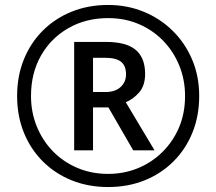

<svg xmlns="http://www.w3.org/2000/svg" viewBox="-20 -744 872 774"><path d="M416 10Q336 10 269 -17Q202 -44 152.5 -93.5Q103 -143 76 -210Q49 -277 49 -357Q49 -437 76 -504Q103 -571 152.5 -620.5Q202 -670 269 -697Q336 -724 416 -724Q492 -724 558.5 -697Q625 -670 675.5 -620.5Q726 -571 754.5 -504Q783 -437 783 -357Q783 -277 756 -210Q729 -143 679.5 -93.5Q630 -44 563 -17Q496 10 416 10ZM416 -43Q480 -43 536 -66Q592 -89 635 -131.5Q678 -174 702 -231Q726 -288 726 -357Q726 -422 703 -479Q680 -536 638.5 -579Q597 -622 540.5 -646.5Q484 -671 416 -671Q326 -671 255.5 -630.5Q185 -590 145 -519.5Q105 -449 105 -357Q105 -292 128 -235Q151 -178 192.5 -135Q234 -92 291 -67.5Q348 -43 416 -43ZM279 -138V-575H407Q489 -575 527 -543Q565 -511 565 -446Q565 -399 541 -371.5Q517 -344 487 -332L603 -138H517L417 -311H355V-138ZM405 -373Q444 -373 466 -393Q488 -413 488 -444Q488 -479 468 -495Q448 -511 404 -511H355V-373Z"/></svg>

Font: Noto Sans Wancho
Style: Regular
Weight: 400
Designer: Monotype Design Team
Foundry: Monotype Imaging Inc.
Version: Version 2.001; ttfautohint (v1.8.4.7-5d5b)